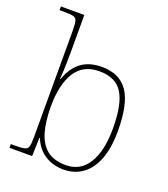

<svg xmlns="http://www.w3.org/2000/svg" viewBox="-140 -860 850 970"><g transform="rotate(20 285.0 -375.0)"><path d="M313 10Q256 10 212.5 -18Q169 -46 148 -99H145L142 0H20V-20H41Q78 -20 94 -24Q110 -28 114 -43.5Q118 -59 118 -94V-662Q118 -699 114 -715.5Q110 -732 95.5 -736Q81 -740 51 -740H20V-760H146V-560Q146 -541 145.5 -515.5Q145 -490 144 -463.5Q143 -437 141 -414H144Q164 -476 207.5 -510Q251 -544 320 -544Q416 -544 461 -478Q506 -412 506 -267Q506 -175 482 -113.5Q458 -52 414.5 -21Q371 10 313 10ZM317 -15Q394 -15 436 -81.5Q478 -148 478 -270Q478 -400 441 -459.5Q404 -519 316 -519Q228 -519 186.5 -452Q145 -385 145 -269Q145 -190 161 -133Q177 -76 214.5 -45.5Q252 -15 317 -15Z"/></g></svg>

Font: Noto Serif Lao Thin
Style: Regular
Weight: 250
Designer: Monotype Design Team
Foundry: Monotype Imaging Inc.
Version: Version 2.003